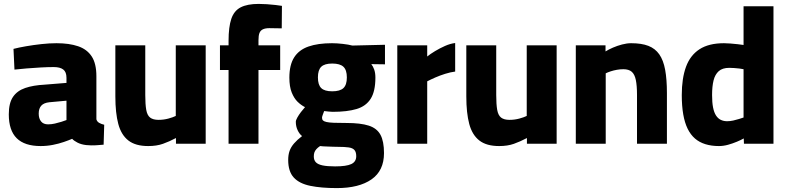

<svg xmlns="http://www.w3.org/2000/svg" viewBox="-20 -735 4026 982"><path d="M188 12Q106 12 65.5 -28Q25 -68 25 -150Q25 -208 46.5 -239.5Q68 -271 109 -285Q150 -299 208 -302L320 -311V-337Q320 -367 303.5 -379.5Q287 -392 255 -392Q226 -392 189 -390Q152 -388 116 -385Q80 -382 54 -379L49 -485Q76 -492 113.5 -498.5Q151 -505 192 -509.5Q233 -514 269 -514Q334 -514 379.5 -498.5Q425 -483 449 -446.5Q473 -410 473 -345V-125Q476 -113 487.5 -106.5Q499 -100 513 -97L510 5Q495 6 478 7.5Q461 9 446 8.5Q431 8 421 7Q395 4 376.5 -5.5Q358 -15 349 -25Q333 -18 307 -9Q281 0 250.5 6Q220 12 188 12ZM226 -99Q243 -99 260.5 -103Q278 -107 294 -112Q310 -117 320 -121V-220L232 -212Q204 -209 191 -194.5Q178 -180 178 -154Q178 -129 190 -114Q202 -99 226 -99Z M738 12Q673 12 636.5 -16.5Q600 -45 585 -101Q570 -157 570 -242V-503H723V-249Q723 -201 728 -173Q733 -145 748 -133.5Q763 -122 791 -122Q817 -122 841 -128.5Q865 -135 879 -142V-503H1032V0H880V-29Q846 -11 813.5 0.5Q781 12 738 12Z M1149 0V-377H1105V-503H1149V-526Q1149 -597 1163 -638.5Q1177 -680 1211 -697.5Q1245 -715 1303 -715Q1322 -715 1345 -713.5Q1368 -712 1389 -709.5Q1410 -707 1422 -705L1421 -590Q1406 -590 1388 -590.5Q1370 -591 1358 -591Q1337 -591 1324.5 -585Q1312 -579 1307 -566Q1302 -553 1302 -529V-503H1413V-377H1302V0Z M1703 227Q1623 227 1567 215.5Q1511 204 1482.5 173Q1454 142 1454 83Q1454 57 1461 37Q1468 17 1484 -1.5Q1500 -20 1525 -39Q1511 -50 1502 -69.5Q1493 -89 1493 -112Q1493 -120 1500.5 -133.5Q1508 -147 1519 -161.5Q1530 -176 1540 -187Q1520 -197 1502 -214.5Q1484 -232 1472 -262Q1460 -292 1460 -338Q1460 -403 1484.5 -441.5Q1509 -480 1557.5 -497Q1606 -514 1678 -514Q1703 -514 1733.5 -510.5Q1764 -507 1782 -502L1949 -506V-406L1879 -407Q1888 -396 1894 -379Q1900 -362 1900 -338Q1900 -268 1876 -230Q1852 -192 1804 -177.5Q1756 -163 1681 -163Q1673 -163 1660 -164.5Q1647 -166 1638 -167Q1635 -159 1631 -148.5Q1627 -138 1627 -133Q1627 -124 1632 -119Q1637 -114 1650 -111Q1663 -108 1687.5 -107Q1712 -106 1753 -106Q1824 -106 1866 -92.5Q1908 -79 1926 -45.5Q1944 -12 1944 48Q1944 138 1880 182.5Q1816 227 1703 227ZM1694 116Q1752 116 1777 104Q1802 92 1802 64Q1802 43 1793 32.5Q1784 22 1763.5 19Q1743 16 1708 16Q1698 16 1684 15.5Q1670 15 1657 14.5Q1644 14 1633 13.5Q1622 13 1617 12Q1605 20 1598 28Q1591 36 1588 44.5Q1585 53 1585 65Q1585 84 1595.5 95Q1606 106 1630 111Q1654 116 1694 116ZM1679 -268Q1719 -268 1736.5 -284.5Q1754 -301 1754 -339Q1754 -377 1736.5 -393.5Q1719 -410 1679 -410Q1640 -410 1623 -393.5Q1606 -377 1606 -339Q1606 -301 1623 -284.5Q1640 -268 1679 -268Z M2012 0V-503H2165V-446Q2181 -459 2205 -473.5Q2229 -488 2256 -500Q2283 -512 2308 -515V-369Q2284 -366 2257 -357.5Q2230 -349 2206 -338.5Q2182 -328 2165 -319V0Z M2533 12Q2468 12 2431.5 -16.5Q2395 -45 2380 -101Q2365 -157 2365 -242V-503H2518V-249Q2518 -201 2523 -173Q2528 -145 2543 -133.5Q2558 -122 2586 -122Q2612 -122 2636 -128.5Q2660 -135 2674 -142V-503H2827V0H2675V-29Q2641 -11 2608.5 0.5Q2576 12 2533 12Z M2925 0V-503H3077V-472Q3093 -482 3115 -491.5Q3137 -501 3161.5 -507.5Q3186 -514 3208 -514Q3261 -514 3296 -500.5Q3331 -487 3352 -457Q3373 -427 3382 -378Q3391 -329 3391 -259V0H3238V-250Q3238 -297 3232 -326Q3226 -355 3211 -368Q3196 -381 3168 -381Q3152 -381 3135 -378Q3118 -375 3103 -370Q3088 -365 3078 -360V0Z M3657 12Q3619 12 3588 2.5Q3557 -7 3534.5 -26.5Q3512 -46 3497 -76.5Q3482 -107 3474.5 -150Q3467 -193 3467 -249Q3467 -334 3488.5 -393Q3510 -452 3557.5 -483Q3605 -514 3683 -514Q3697 -514 3715.5 -512.5Q3734 -511 3752.5 -509Q3771 -507 3783 -505V-703H3936V0H3785L3784 -27Q3770 -19 3748.5 -10Q3727 -1 3703.5 5.5Q3680 12 3657 12ZM3699 -115Q3714 -115 3730 -118.5Q3746 -122 3760 -126.5Q3774 -131 3783 -134V-381Q3775 -383 3762 -384.5Q3749 -386 3735 -387Q3721 -388 3710 -388Q3675 -388 3656 -371Q3637 -354 3629.5 -323.5Q3622 -293 3622 -249Q3622 -211 3627 -185.5Q3632 -160 3642 -144.5Q3652 -129 3666.5 -122Q3681 -115 3699 -115Z"/></svg>

Font: Cairo Play ExtraBold
Style: Regular
Weight: 800
Version: Version 3.119